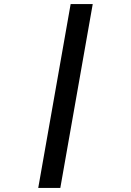

<svg xmlns="http://www.w3.org/2000/svg" viewBox="-20 -745 640 939"><path d="M433.5 -725 275 174H167L325.5 -725Z"/></svg>

Font: JuliaMono
Style: Bold Italic
Weight: 700
Italic angle: -9°
Monospace: yes
Designer: cormullion
Foundry: corm
Version: Version 0.057; ttfautohint (v1.8.4)